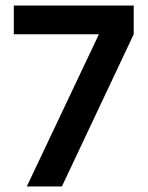

<svg xmlns="http://www.w3.org/2000/svg" viewBox="-20 -675 534 695"><path d="M30 -655H464V-551L204 0H77L338 -551H30Z"/></svg>

Font: Hind SemiBold
Style: Regular
Weight: 600
Designer: Manushi Parikh, Satya Rajpurohit
Foundry: Indian Type Foundry
Version: Version 2.001;PS 1.0;hotconv 1.0.79;makeotf.lib2.5.61930; tt